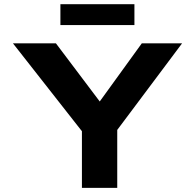

<svg xmlns="http://www.w3.org/2000/svg" viewBox="-20 -910 945 930"><path d="M376.8 0V-323L392.8 -254L42.8 -700H250.9L507.9 -359L420.8 -360L666.8 -700H861.9L539.9 -270L547.9 -331V0ZM272.6 -788.7V-889.6H631.1V-788.7Z"/></svg>

Font: Lexend Peta
Style: Regular
Weight: 400
Designer: Bonnie Shaver-Troup, Thomas Jockin
Foundry: Lexend
Version: Version 1.007